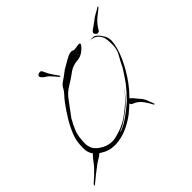

<svg xmlns="http://www.w3.org/2000/svg" viewBox="-178 -734 868 868"><g transform="rotate(-45 256.5 -299.5)"><path d="M352.5 -519.5Q374 -523.4 374 -517.6Q374 -512.7 369.1 -506.8Q341.8 -475.6 312.5 -473.6Q282.2 -471.7 260.7 -457Q233.4 -436.5 204.1 -418.9Q175.8 -402.3 158.2 -377Q137.7 -349.6 131.8 -341.8Q125 -333 106.4 -307.6Q90.8 -280.3 80.1 -253.9Q69.3 -226.6 69.3 -177.7Q71.3 -159.2 80.1 -144.5Q89.8 -130.9 105.5 -121.1Q118.2 -112.3 132.8 -107.4Q147.5 -102.5 165 -102.5Q177.7 -101.6 216.8 -114.3Q255.9 -127 291 -155.3Q327.1 -182.6 350.6 -209Q373 -235.4 373 -235.4Q374 -235.4 349.6 -206.1Q325.2 -176.8 299.8 -158.2Q253.9 -123 234.4 -115.2Q214.8 -107.4 215.8 -106.4Q214.8 -109.4 222.7 -108.4Q229.5 -108.4 255.9 -123Q269.5 -130.9 289.1 -145.5Q309.6 -160.2 336.9 -183.6Q373 -220.7 391.6 -245.1Q409.2 -269.5 431.6 -304.7Q442.4 -328.1 461.9 -362.3Q480.5 -395.5 469.7 -457Q458 -486.3 435.5 -493.2Q413.1 -499 414.1 -500Q411.1 -497.1 432.6 -498Q453.1 -499 475.6 -460Q482.4 -448.2 483.4 -429.7Q483.4 -427.7 483.4 -426.8Q482.4 -407.2 475.6 -382.8Q462.9 -337.9 432.6 -286.1Q402.3 -233.4 362.3 -192.4Q332 -161.1 301.8 -136.7Q270.5 -113.3 236.3 -98.6Q203.1 -84 164.1 -82Q161.1 -82 159.2 -82Q122.1 -82 89.8 -103.5Q49.8 -126 48.8 -170.9Q48.8 -173.8 48.8 -177.7Q48.8 -217.8 60.5 -248Q74.2 -283.2 93.8 -315.4Q113.3 -347.7 135.7 -377.9Q146.5 -392.6 160.2 -407.2Q172.9 -421.9 175.8 -428.7Q182.6 -443.4 198.2 -453.1Q214.8 -463.9 241.2 -484.4Q290 -513.7 303.7 -518.6Q312.5 -521.5 318.4 -521.5Q321.3 -521.5 323.2 -521.5Q327.1 -519.5 332 -517.6Q336.9 -516.6 352.5 -519.5Q352.5 -519.5 337.9 -503.9Q324.2 -488.3 314.5 -477.5Q314.5 -477.5 352.5 -519.5ZM155.3 -556.6Q155.3 -556.6 155.3 -556.6Q162.1 -556.6 167 -543.9Q172.9 -530.3 175.8 -525.4Q182.6 -515.6 189.5 -503.9Q196.3 -493.2 204.1 -483.4Q207 -479.5 206.1 -477.5Q206.1 -476.6 205.1 -476.6Q201.2 -477.5 199.2 -479.5Q192.4 -488.3 184.6 -497.1Q176.8 -505.9 168.9 -513.7Q162.1 -519.5 152.3 -525.4Q143.6 -531.2 138.7 -539.1Q136.7 -542 136.7 -544.9Q136.7 -546.9 138.7 -549.8Q141.6 -555.7 155.3 -556.6ZM349.6 -185.5Q350.6 -186.5 352.5 -186.5Q358.4 -186.5 371.1 -170.9Q385.7 -153.3 390.6 -147.5Q401.4 -135.7 407.2 -119.1Q414.1 -102.5 417 -93.8Q418.9 -88.9 418.9 -86.9Q418.9 -86.9 418.9 -85.9Q418 -85.9 417 -86.9Q413.1 -87.9 412.1 -90.8Q406.2 -103.5 392.6 -123Q379.9 -142.6 358.4 -154.3Q356.4 -155.3 350.6 -157.2Q344.7 -159.2 343.8 -161.1Q339.8 -164.1 338.9 -170.9Q338.9 -171.9 338.9 -171.9Q338.9 -178.7 349.6 -185.5ZM87.9 -116.2Q87.9 -116.2 87.9 -115.2Q87.9 -106.4 67.4 -93.8Q45.9 -81.1 39.1 -75.2Q22.5 -62.5 5.9 -49.8Q-10.7 -36.1 -26.4 -23.4Q-33.2 -17.6 -35.2 -17.6Q-36.1 -17.6 -36.1 -18.6Q-36.1 -18.6 -35.2 -19.5Q-34.2 -24.4 -31.2 -27.3Q-17.6 -39.1 -4.9 -50.8Q7.8 -63.5 20.5 -76.2Q31.2 -87.9 41 -101.6Q50.8 -115.2 62.5 -126Q68.4 -130.9 77.1 -130.9Q85.9 -130.9 87.9 -116.2ZM449.2 -507.8Q449.2 -508.8 449.2 -509.8Q448.2 -516.6 465.8 -527.3Q485.4 -541 491.2 -545.9Q502.9 -555.7 518.6 -564.5Q534.2 -572.3 541 -577.1Q545.9 -581.1 547.9 -581.1Q548.8 -581.1 548.8 -580.1Q548.8 -579.1 548.8 -579.1Q547.9 -575.2 544.9 -573.2Q533.2 -564.5 514.6 -548.8Q496.1 -534.2 482.4 -513.7Q481.4 -511.7 477.5 -505.9Q474.6 -501 473.6 -499Q469.7 -495.1 462.9 -495.1Q462.9 -495.1 461.9 -495.1Q454.1 -496.1 449.2 -507.8Z"/></g></svg>

Font: Margalida Font
Style: Regular
Weight: 400
Designer: Mateu Riera. mateurierasureda@hotmail.com
Version: Version 1.0